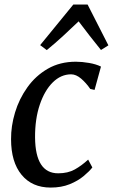

<svg xmlns="http://www.w3.org/2000/svg" viewBox="-20 -838 510 868"><path d="M388 -436Q369.5 -463 346.8 -482.5Q324 -502 301.5 -502Q255.5 -502 218.5 -465.5Q181.5 -429 159.8 -364.5Q138 -300 138.5 -216.5Q140 -54.5 243 -54.5Q287 -54.5 318.2 -72Q349.5 -89.5 378.5 -116.5L397.5 -81Q384 -63.5 358.2 -42Q332.5 -20.5 295 -5.2Q257.5 10 209 10Q125 10 77.5 -47.8Q30 -105.5 30 -208.5Q29.5 -268 48 -329.5Q66.5 -391 103.8 -443.2Q141 -495.5 196 -527.2Q251 -559 323 -559Q350.5 -559 382.5 -553.5Q414.5 -548 436.5 -537L407.5 -431.5ZM191.5 -611.5 161.5 -634 311.5 -817.5H376L470 -633L436.5 -612Q411.5 -642.5 386.2 -675.2Q361 -708 335.5 -741.5Q301.5 -709 266 -676.2Q230.5 -643.5 191.5 -611.5Z"/></svg>

Font: Merriweather Text Regular
Style: Italic
Weight: 400
Italic angle: -7.8°
Designer: Eben Sorkin
Foundry: Eben Sorkin
Version: Version 2.100; ttfautohint (v1.7.19-72a1) -l 8 -r 50 -G 200 